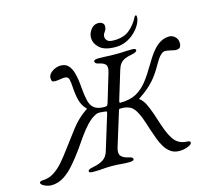

<svg xmlns="http://www.w3.org/2000/svg" viewBox="-191 -1004 1281 1166"><g transform="rotate(-15 449.0 -421.0)"><path d="M-8 18Q-19 18 -34 13.5Q-49 9 -60 1.5Q-71 -6 -71 -14Q-71 -20 -64 -22.5Q-57 -25 -53 -25Q-14 -25 18.5 -45.5Q51 -66 80 -99.5Q109 -133 138 -173Q177 -226 219 -280.5Q261 -335 315 -371Q320 -374 321.5 -374Q323 -374 317 -380Q292 -406 283 -442Q274 -478 271 -528Q270 -552 265.5 -572.5Q261 -593 239 -593Q232 -593 224.5 -592.5Q217 -592 209 -590Q194 -587 178 -587Q163 -587 159 -592.5Q155 -598 155 -613Q155 -628 167 -641Q179 -654 197.5 -662Q216 -670 235 -670Q263 -670 280.5 -652.5Q298 -635 308 -599.5Q318 -564 322 -508Q326 -458 334 -424.5Q342 -391 363.5 -374.5Q385 -358 426 -358Q440 -358 444 -362.5Q448 -367 451 -377L503 -550Q514 -585 504.5 -600Q495 -615 462 -622Q447 -625 442.5 -630Q438 -635 438 -642Q438 -648 447 -650.5Q456 -653 468 -653Q493 -653 509 -652Q525 -651 540 -650.5Q555 -650 576 -650Q596 -650 609.5 -650.5Q623 -651 638 -652Q653 -653 678 -653Q702 -653 702 -642Q702 -635 692 -630Q682 -625 665 -622Q641 -618 623.5 -610Q606 -602 595 -588Q584 -574 577 -550L524 -376Q521 -366 521.5 -362Q522 -358 526 -358Q586 -358 626 -379.5Q666 -401 696.5 -440Q727 -479 756 -529Q783 -576 808 -607.5Q833 -639 859.5 -654.5Q886 -670 917 -670Q937 -670 953 -654.5Q969 -639 969 -616Q969 -597 961.5 -588.5Q954 -580 936 -580Q929 -580 919 -582.5Q909 -585 898 -587Q890 -589 882 -590Q874 -591 868 -591Q855 -591 839 -575Q823 -559 806 -528Q774 -470 739.5 -431.5Q705 -393 649 -356Q642 -352 642 -351.5Q642 -351 646 -347Q664 -334 678 -306Q692 -278 704.5 -241.5Q717 -205 729 -167Q755 -87 784 -56Q813 -25 863 -25Q866 -25 871.5 -22Q877 -19 877 -14Q877 -6 864.5 1.5Q852 9 833.5 13.5Q815 18 798 18Q767 18 745 3Q723 -12 707.5 -37Q692 -62 680.5 -93Q669 -124 658 -157Q647 -194 634.5 -228Q622 -262 605.5 -286.5Q589 -311 564 -318Q550 -323 538.5 -323.5Q527 -324 516 -324Q509 -324 507 -318.5Q505 -313 503 -305L439 -98Q429 -63 443 -47Q457 -31 490 -24Q505 -21 510 -17Q515 -13 515 -6Q515 0 506 2.5Q497 5 485 5Q460 5 444 3.5Q428 2 413 1Q398 0 377 0Q342 0 318.5 2.5Q295 5 257 5Q245 5 239 2.5Q233 0 233 -6Q233 -18 269 -24Q306 -31 330.5 -47Q355 -63 365 -98L432 -316Q436 -330 426 -330Q420 -330 399 -332.5Q378 -335 364 -328Q335 -314 307.5 -285Q280 -256 254 -219Q228 -182 201 -143Q171 -102 139 -65Q107 -28 71 -5Q35 18 -8 18ZM587 -692Q518 -692 487 -720.5Q456 -749 456 -786Q456 -811 474 -835.5Q492 -860 520 -860Q537 -860 547 -852Q557 -844 557 -831Q557 -817 551.5 -807.5Q546 -798 540.5 -790Q535 -782 535 -771Q535 -757 545.5 -745.5Q556 -734 587 -734Q649 -734 685 -763.5Q721 -793 743 -836Q746 -842 748 -844Q750 -846 754 -846Q759 -846 759 -836Q759 -815 745.5 -790Q732 -765 708.5 -742.5Q685 -720 654 -706Q623 -692 587 -692Z"/></g></svg>

Font: EB Garamond
Style: Italic
Weight: 400
Italic angle: -17.2°
Designer: Georg Duffner and Octavio Pardo
Foundry: Georg Duffner
Version: Version 1.001